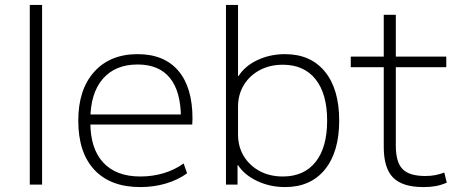

<svg xmlns="http://www.w3.org/2000/svg" viewBox="-20 -750 1883 780"><path d="M101 0V-730H151V0Z M550 10Q429 10 363.5 -60Q298 -130 298 -260Q298 -386 362.5 -458Q427 -530 539 -530Q647 -530 704.5 -462.5Q762 -395 762 -268Q762 -261 761.5 -255Q761 -249 761 -244H325V-285H727L715 -270Q715 -378 670.5 -433Q626 -488 539 -488Q448 -488 397.5 -429.5Q347 -371 347 -263V-253Q347 -146 399.5 -89.5Q452 -33 550 -33Q600 -33 645 -46.5Q690 -60 726 -86L740 -46Q703 -19 654 -4.5Q605 10 550 10Z M1138 10Q1077 10 1025 -14.5Q973 -39 947 -79H945V0H898V-730H947V-441H949Q975 -482 1026 -506Q1077 -530 1138 -530Q1242 -530 1300 -459Q1358 -388 1358 -260Q1358 -133 1300 -61.5Q1242 10 1138 10ZM1129 -33Q1215 -33 1262 -92Q1309 -151 1309 -260Q1309 -369 1262 -428Q1215 -487 1129 -487Q1076 -487 1035 -465Q994 -443 970.5 -404.5Q947 -366 947 -316V-204Q947 -154 970.5 -115.5Q994 -77 1035 -55Q1076 -33 1129 -33Z M1700 10Q1615 10 1577 -28.5Q1539 -67 1539 -153V-477H1405V-520H1539V-690H1588V-520H1793V-477H1588V-158Q1588 -91 1615.5 -63Q1643 -35 1708 -35Q1730 -35 1748 -38.5Q1766 -42 1785 -49L1795 -8Q1772 2 1750 6Q1728 10 1700 10Z"/></svg>

Font: M PLUS 2 Thin Light
Style: Regular
Weight: 300
Version: Version 1.001